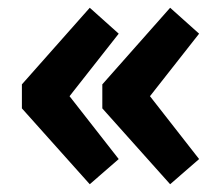

<svg xmlns="http://www.w3.org/2000/svg" viewBox="-20 -516 574 492"><path d="M416 -43.9 242.2 -238.3V-299.8L416 -496.1L490.2 -429.7L364.3 -269.5L490.2 -108.4ZM210 -43.9 36.1 -238.3V-299.8L210 -496.1L284.2 -429.7L158.2 -269.5L284.2 -108.4Z"/></svg>

Font: Reddit Sans Black
Style: Regular
Weight: 900
Version: Version 1.014